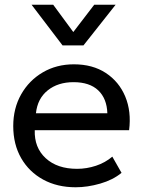

<svg xmlns="http://www.w3.org/2000/svg" viewBox="-20 -777 605 812"><path d="M300 15Q222 15 162.5 -17.5Q103 -50 69.5 -108.2Q36 -166.5 36 -244Q36 -319 69.5 -378Q103 -437 161 -471Q219 -505 292.5 -505Q372 -505 427.8 -468.2Q483.5 -431.5 509.8 -368.5Q536 -305.5 526 -226.5H127Q124.5 -153 173.2 -108Q222 -63 306 -63Q346.5 -63 385.8 -76Q425 -89 455 -114.5L494 -46Q457.5 -16 403.8 -0.5Q350 15 300 15ZM132 -298H434Q432 -360 395.5 -394.8Q359 -429.5 291 -429.5Q225 -429.5 181.8 -394.8Q138.5 -360 132 -298ZM244.5 -585 113.5 -757H205L290 -641.5L378.5 -757H469L333 -585Z"/></svg>

Font: Geologica Light
Style: Regular
Weight: 300
Designer: Sindre Bremnes, Frode Helland
Foundry: Monokrom Skriftforlag AS
Version: Version 1.010; ttfautohint (v1.8.4.7-5d5b);gftools[0.9.28]